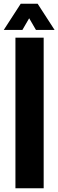

<svg xmlns="http://www.w3.org/2000/svg" viewBox="-32 -1000 310 1020"><path d="M50 0V-800H200V0ZM-12 -841 78 -980H168L258 -841H159L123 -903L87 -841Z"/></svg>

Font: Big Shoulders Stencil Text Black
Style: Regular
Weight: 900
Designer: Patric King
Foundry: XO Type Co
Version: Version 1.000